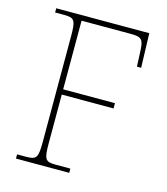

<svg xmlns="http://www.w3.org/2000/svg" viewBox="-108 -798 765 881"><g transform="rotate(15 275.0 -357.0)"><path d="M50 0H303V-20H233C183 -20 177 -31 177 -108V-338H423V-363H177V-689H414C466 -689 472 -675 474 -620L477 -551H497L492 -714H50V-694H93C143 -694 149 -683 149 -606V-108C149 -31 143 -20 93 -20H50Z"/></g></svg>

Font: Noto Serif Sinhala Thin
Style: Regular
Weight: 100
Designer: Jelle Bosma - Monotype Design Team
Foundry: Monotype Imaging Inc.
Version: Version 2.007